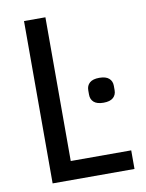

<svg xmlns="http://www.w3.org/2000/svg" viewBox="-80 -756 619 813"><g transform="rotate(-10 229.0 -349.0)"><path d="M80 0V-698H172V-80H432V0ZM352 -299Q324 -299 310.5 -311Q297 -323 297 -343V-362Q297 -382 310.5 -394Q324 -406 352 -406Q380 -406 393.5 -394Q407 -382 407 -362V-343Q407 -323 393.5 -311Q380 -299 352 -299Z"/></g></svg>

Font: IBM Plex Sans Cond Text
Style: Regular
Weight: 450
Width: 3
Designer: Mike Abbink, Paul van der Laan, Pieter van Rosmalen
Foundry: Bold Monday
Version: Version 1.3